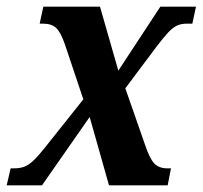

<svg xmlns="http://www.w3.org/2000/svg" viewBox="-39 -556 608 576"><path d="M-19 0 -7 -51H4Q20 -51 33 -55.5Q46 -60 61 -74Q76 -88 98 -116L211 -258L156 -422Q143 -460 129 -472.5Q115 -485 91 -485H80L91 -536H261L316 -344L442 -536H549L538 -485H521Q504 -485 491.5 -479Q479 -473 465 -458Q451 -443 429 -414L337 -291L396 -122Q410 -80 424 -65.5Q438 -51 463 -51H474L464 0H288L230 -205L87 0Z"/></svg>

Font: Noto Serif Condensed
Style: Bold Italic
Weight: 700
Width: 3
Italic angle: -12°
Designer: Monotype Design Team
Foundry: Monotype Imaging Inc.
Version: Version 2.014